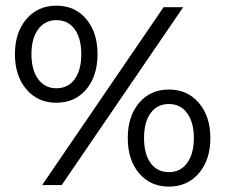

<svg xmlns="http://www.w3.org/2000/svg" viewBox="-20 -670 815 695"><path d="M75.4 -346.8C103 -314.3 139.2 -298.1 184 -298.1C228.8 -298.1 264.8 -314.2 292.1 -346.4C319.4 -378.6 333 -421.1 333 -473.8C333 -526.5 319.4 -569 292.1 -601.2C264.8 -633.4 228.8 -649.5 184 -649.5C139.2 -649.5 103 -633.3 75.4 -600.8C47.8 -568.3 34 -525.9 34 -473.8C34 -421.7 47.8 -379.3 75.4 -346.8ZM572.2 -644 132.5 0H203.3L643.1 -644ZM250.2 -383.2C234.3 -361.4 212.2 -350.5 184 -350.5C156.4 -350.5 134.5 -361.6 118.2 -383.6C102 -405.7 93.8 -435.8 93.8 -473.8C93.8 -511.8 102 -541.9 118.2 -564C134.5 -586 156.4 -597.1 184 -597.1C212.2 -597.1 234.3 -586.2 250.2 -564.4C266.2 -542.6 274.2 -512.4 274.2 -473.8C274.2 -435.2 266.2 -405 250.2 -383.2ZM483.5 -42.8C510.8 -10.6 546.8 5.5 591.6 5.5C636.3 5.5 672.5 -10.7 700.1 -43.2C727.7 -75.7 741.5 -118.1 741.5 -170.2C741.5 -222.3 727.7 -264.7 700.1 -297.2C672.5 -329.7 636.3 -345.9 591.6 -345.9C546.8 -345.9 510.8 -329.8 483.5 -297.6C456.2 -265.4 442.5 -222.9 442.5 -170.2C442.5 -117.5 456.2 -75 483.5 -42.8ZM657.3 -80C641.1 -58 619.2 -46.9 591.6 -46.9C563.3 -46.9 541.3 -57.8 525.3 -79.6C509.4 -101.4 501.4 -131.6 501.4 -170.2C501.4 -208.8 509.4 -239 525.3 -260.8C541.3 -282.6 563.3 -293.5 591.6 -293.5C619.2 -293.5 641.1 -282.4 657.3 -260.4C673.6 -238.3 681.7 -208.2 681.7 -170.2C681.7 -132.2 673.6 -102.1 657.3 -80Z"/></svg>

Font: Montserrat Ace
Style: Regular
Weight: 500
Designer: Julieta Ulanovsky
Foundry: Julieta Ulanovsky
Version: Version 1